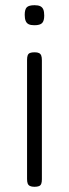

<svg xmlns="http://www.w3.org/2000/svg" viewBox="-20 -527 265 738"><path d="M113 -326Q124 -326 130 -323Q136 -320 138.5 -313.5Q141 -307 141 -295V162Q141 173 138.5 179.5Q136 186 129.5 188.5Q123 191 112 191Q102 191 95.5 188Q89 185 86.5 178.5Q84 172 84 161V-297Q84 -308 86.5 -314.5Q89 -321 95.5 -323.5Q102 -326 113 -326ZM113 -507Q127 -507 135 -503Q143 -499 146.5 -490.5Q150 -482 150 -467Q150 -447 142 -438.5Q134 -430 112 -430Q98 -430 90 -434Q82 -438 78.5 -447Q75 -456 75 -470Q75 -491 83 -499Q91 -507 113 -507Z"/></svg>

Font: Fredoka Light
Style: Regular
Weight: 300
Designer: Ben Nathan
Foundry: Milena B. Brandão, Ben Nathan
Version: Version 2.001